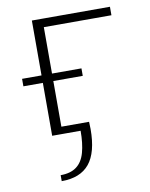

<svg xmlns="http://www.w3.org/2000/svg" viewBox="-76 -518 592 758"><g transform="rotate(-10 220.0 -139.5)"><path d="M104 0V-462H146V0ZM104 -428V-462H417V-428ZM26 -212V-242H264V-212ZM110 183V159Q150 159 174 141Q198 123 208 87Q218 51 218 0H121V-29H257L258 0Q258 94 221.5 138.5Q185 183 110 183Z"/></g></svg>

Font: Ysabeau SC ExtraLight
Style: Regular
Weight: 250
Designer: Christian Thalmann (Catharsis Fonts)
Version: Version 2.001;gftools[0.9.30]; featfreeze: smcp